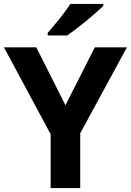

<svg xmlns="http://www.w3.org/2000/svg" viewBox="-20 -954 664 974"><path d="M312 -420 461 -714H624L387 -278V0H237V-273L0 -714H164ZM504 -934V-924Q490 -910 467 -890Q444 -870 417.5 -848Q391 -826 365.5 -806.5Q340 -787 321 -774H222V-787Q238 -806 259.5 -831.5Q281 -857 302 -884.5Q323 -912 337 -934Z"/></svg>

Font: Noto IKEA Latin
Style: Bold
Weight: 700
Designer: Monotype Design Team
Foundry: Monotype Imaging Inc.
Version: Version 1.0